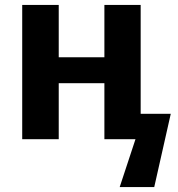

<svg xmlns="http://www.w3.org/2000/svg" viewBox="-20 -564 722 778"><path d="M70 0H218V-227H403V0H529L465 194H605L672 -103H550V-544H403V-332H218V-544H70Z"/></svg>

Font: Noto Sans Display
Style: Bold
Weight: 700
Designer: Monotype Design Team
Foundry: Monotype Imaging Inc.
Version: Version 1.900